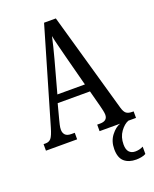

<svg xmlns="http://www.w3.org/2000/svg" viewBox="-170 -808 909 1134"><g transform="rotate(-20 284.0 -241.0)"><path d="M2 0V-41H15Q37 -41 49.5 -56Q62 -71 76 -119L250 -714H324L502 -87Q510 -60 522.5 -50.5Q535 -41 560 -41H568V0H339V-41H357Q404 -41 404 -80Q404 -90 400.5 -106.5Q397 -123 393 -138L366 -240H163L138 -145Q135 -133 131 -116.5Q127 -100 127 -86Q127 -66 138.5 -53.5Q150 -41 177 -41H198V0ZM179 -289H352L302 -480Q291 -525 281.5 -560.5Q272 -596 267 -624Q261 -596 252.5 -561.5Q244 -527 234 -490ZM486 232Q439 232 411.5 208Q384 184 384 130Q384 80 411 45Q438 10 468 0H520Q493 10 469 43Q445 76 445 123Q445 155 459 170Q473 185 497 185Q509 185 521 182.5Q533 180 547 173V219Q535 226 517.5 229Q500 232 486 232Z"/></g></svg>

Font: Noto Serif Hebrew ExtraCondensed
Style: Regular
Weight: 400
Width: 2
Designer: Monotype Design Team
Foundry: Monotype Imaging Inc.
Version: Version 2.004; ttfautohint (v1.8.4.7-5d5b)